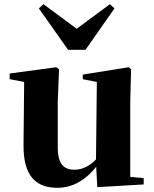

<svg xmlns="http://www.w3.org/2000/svg" viewBox="-20 -877 731 914"><path d="M443 14 664 1V-29L600 -35V-393L604 -547L593 -557L374 -522V-500L441 -487L437 -118C408 -88 373 -69 335 -69C286 -69 255 -94 255 -174V-393L261 -547L248 -557L26 -527V-500L95 -487L92 -189C90 -37 153 17 253 17C330 17 391 -24 438 -83ZM187 -857 165 -837 304 -640H387L525 -837L503 -857L345 -740Z"/></svg>

Font: Noto Serif CJK HK Black
Style: Regular
Weight: 900
Designer: Ryoko NISHIZUKA 西塚涼子 (kana & ideographs); Frank Grießhammer (Latin, Greek & Cyrillic); Wenlong ZHANG 张文龙 (bopomofo); San
Foundry: Adobe
Version: Version 2.001;hotconv 1.1.0;makeotfexe 2.6.0